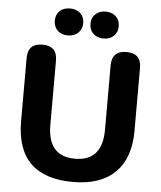

<svg xmlns="http://www.w3.org/2000/svg" viewBox="-61 -968 861 1029"><g transform="rotate(5 370.0 -453.5)"><path d="M370 9Q65 9 65 -292V-631Q65 -710 144 -710Q223 -710 223 -631V-285Q223 -116 370 -116Q517 -116 517 -285V-631Q517 -710 596 -710Q675 -710 675 -631V-292Q675 -146 596.5 -68.5Q518 9 370 9ZM466 -771Q432 -771 411 -791Q390 -811 390 -844Q390 -877 411 -896.5Q432 -916 466 -916Q499 -916 520.5 -896.5Q542 -877 542 -844Q542 -811 521 -791Q500 -771 466 -771ZM274 -771Q240 -771 219 -791Q198 -811 198 -844Q198 -877 219 -896.5Q240 -916 274 -916Q308 -916 329.5 -896.5Q351 -877 351 -844Q351 -811 329.5 -791Q308 -771 274 -771Z"/></g></svg>

Font: Nunito VF Beta Light
Style: Regular
Weight: 300
Designer: Vernon Adams
Foundry: newtypography
Version: Version 3.001